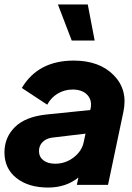

<svg xmlns="http://www.w3.org/2000/svg" viewBox="-23 -830 593 862"><path d="M402 -648H299L237 -810H371ZM308 -558Q423 -558 487.5 -492.5Q552 -427 531 -328L462 0H322L329 -33Q273 12 193 12Q105 12 51 -30.5Q-3 -73 -3 -146Q-3 -213 44 -259.5Q91 -306 186 -316L382 -336L384 -344Q391 -381 368.5 -404.5Q346 -428 303 -428Q267 -428 236.5 -410Q206 -392 189 -360L75 -435Q148 -558 308 -558ZM225 -95Q271 -95 308 -123.5Q345 -152 353 -193L361 -230L210 -212Q183 -208 167.5 -191.5Q152 -175 152 -152Q152 -126 171.5 -110.5Q191 -95 225 -95Z"/></svg>

Font: Plus Jakarta Display
Style: Bold Italic
Weight: 700
Italic angle: -12°
Designer: Gumpita Rahayu
Foundry: Tokotype Studio
Version: Version 1.000;hotconv 1.0.109;makeotfexe 2.5.65596